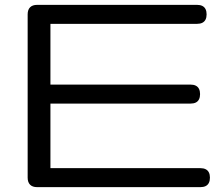

<svg xmlns="http://www.w3.org/2000/svg" viewBox="-20 -770 915 790"><path d="M132.8 -750H791Q803.7 -750 812.5 -745.6Q821.3 -741.2 825.7 -732.4Q830.1 -723.6 830.1 -710.9Q830.1 -698.2 825.7 -689.5Q821.3 -680.7 812.5 -676.3Q803.7 -671.9 791 -671.9H187.5V-421.9H764.2Q776.9 -421.9 785.6 -417.5Q794.4 -413.1 798.8 -404.3Q803.2 -395.5 803.2 -382.8Q803.2 -370.1 798.8 -361.3Q794.4 -352.5 785.6 -348.1Q776.9 -343.8 764.2 -343.8H187.5V-78.1H804.7Q817.4 -78.1 826.2 -73.7Q835 -69.3 839.4 -60.5Q843.8 -51.8 843.8 -39.1Q843.8 -26.4 839.4 -17.6Q835 -8.8 826.2 -4.4Q817.4 0 804.7 0H132.8Q113.8 0 103.8 -10Q93.8 -20 93.8 -39.1V-710.9Q93.8 -730 103.8 -740Q113.8 -750 132.8 -750Z"/></svg>

Font: Gyrochrome
Style: Regular
Weight: 400
Designer: David Moles
Foundry: David Moles
Version: Version 1.005;Glyphs 3.2.3 (3260)